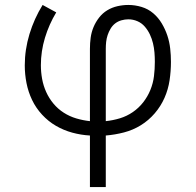

<svg xmlns="http://www.w3.org/2000/svg" viewBox="-20 -540 790 775"><path d="M343 215V7Q307 5 272 -4.5Q237 -14 206 -32Q175 -50 150 -77Q125 -104 109.5 -136.5Q94 -169 87 -204.5Q80 -240 80 -276Q80 -340 99 -402.5Q118 -465 152 -520L207 -490Q178 -442 161.5 -387.5Q145 -333 145 -277Q145 -249 150 -221.5Q155 -194 166.5 -168.5Q178 -143 196 -121.5Q214 -100 237.5 -85Q261 -70 288 -62Q315 -54 343 -51V-343Q343 -366 346 -388Q349 -410 357.5 -430.5Q366 -451 380 -469Q394 -487 413 -498.5Q432 -510 454 -515Q476 -520 498 -520Q525 -520 551.5 -512Q578 -504 598.5 -486.5Q619 -469 633 -445.5Q647 -422 655.5 -396.5Q664 -371 667 -344Q670 -317 670 -290Q670 -253 664.5 -216Q659 -179 644 -145Q629 -111 604.5 -82.5Q580 -54 548.5 -34.5Q517 -15 480.5 -5.5Q444 4 407 7V215ZM407 -51Q436 -54 464 -62.5Q492 -71 516 -87.5Q540 -104 558 -127Q576 -150 587 -177Q598 -204 601.5 -232.5Q605 -261 605 -290Q605 -309 603.5 -328Q602 -347 597.5 -365.5Q593 -384 585 -401Q577 -418 564.5 -432.5Q552 -447 534.5 -454.5Q517 -462 498 -462Q484 -462 470 -458Q456 -454 445 -445.5Q434 -437 426.5 -424.5Q419 -412 414.5 -398.5Q410 -385 408.5 -371Q407 -357 407 -343Z"/></svg>

Font: Iosevka Etoile Light
Style: Regular
Weight: 300
Designer: Belleve Invis
Foundry: Belleve Invis
Version: Version 25.0.1; ttfautohint (v1.8.4)